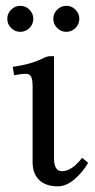

<svg xmlns="http://www.w3.org/2000/svg" viewBox="-20 -638 332 670"><path d="M179.4 -540.3Q166 -553.7 166 -572.3Q166 -590.8 179.4 -604.2Q192.9 -617.7 211.4 -617.7Q230 -617.7 243.4 -604.2Q256.8 -590.8 256.8 -572.3Q256.8 -553.7 243.4 -540.3Q230 -526.9 211.4 -526.9Q192.9 -526.9 179.4 -540.3ZM18.8 -540.3Q5.4 -553.7 5.4 -572.3Q5.4 -590.8 18.8 -604.2Q32.2 -617.7 50.8 -617.7Q69.3 -617.7 82.8 -604.2Q96.2 -590.8 96.2 -572.3Q96.2 -553.7 82.8 -540.3Q69.3 -526.9 50.8 -526.9Q32.2 -526.9 18.8 -540.3ZM168.5 -441.9V-86.4Q168.5 -40.5 196.3 -40.5Q230.5 -40.5 266.6 -87.4L287.6 -69.8Q269 -37.6 240.2 -12.7Q211.4 12.2 181.6 12.2Q139.6 12.2 116.7 -10Q93.8 -32.2 93.8 -71.3V-335.4Q93.8 -361.8 88.1 -371.1Q82.5 -380.4 71.3 -380.4Q53.7 -380.4 29.3 -375.5L24.4 -404.8Q86.4 -413.1 129.4 -434.1Q145 -441.9 153.3 -441.9Z"/></svg>

Font: Libertinage
Style: b
Weight: 400
Designer: OSP
Foundry: OSP
Version: Version 1.0; 2008; OFL relea